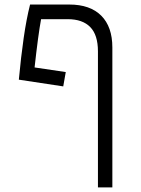

<svg xmlns="http://www.w3.org/2000/svg" viewBox="-20 -606 626 851"><path d="M414.1 224.6V-378.4Q414.1 -451.2 379.9 -486.1Q345.7 -521 280.3 -521H162.1Q155.8 -487.3 148.4 -432.6Q141.1 -377.9 133.3 -307.1L271.5 -286.6L260.3 -223.1L63.5 -252.9Q72.8 -353.5 85 -438Q97.2 -522.5 113.3 -585.9H287.1Q379.4 -585.9 428.7 -536.6Q478 -487.3 478 -395.5V224.6Z"/></svg>

Font: CaskaydiaMono NF Light
Style: Regular
Weight: 300
Designer: Aaron Bell
Foundry: Saja Typeworks
Version: Version 2111.001; ttfautohint (v1.8.4);Nerd Fonts 3.1.1